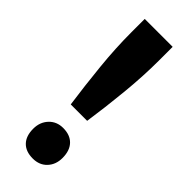

<svg xmlns="http://www.w3.org/2000/svg" viewBox="-239 -738 778 778"><g transform="rotate(45 149.5 -349.5)"><path d="M102 -253Q89 -345 79 -444.5Q69 -544 69 -632V-710H229V-632Q229 -542 219 -441.5Q209 -341 196 -253ZM148 11Q108 11 86 -11.5Q64 -34 64 -76Q64 -114 87.5 -139Q111 -164 148 -164Q188 -164 210 -141Q232 -118 232 -76Q232 -38 209 -13.5Q186 11 148 11Z"/></g></svg>

Font: Readex Pro bold
Style: Bold
Weight: 700
Designer: Bonnie Shaver-Troup, Thomas Jockin
Foundry: Lexend
Version: Version 1.200; ttfautohint (v1.8.3)